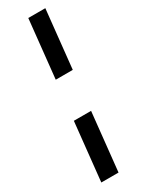

<svg xmlns="http://www.w3.org/2000/svg" viewBox="-215 -759 654 869"><g transform="rotate(-30 112.5 -325.0)"><path d="M205 -730 173 -426H84L116 -730ZM152 -224 120 80H30L62 -224Z"/></g></svg>

Font: Zilla Slab SemiBold
Style: Regular
Weight: 600
Designer: Typotheque.com
Foundry: Typotheque type foundry
Version: Version 1.0; 2017